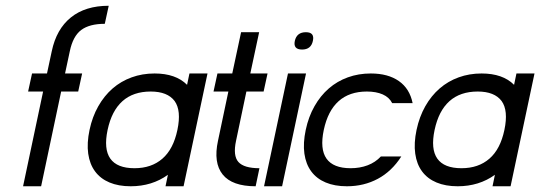

<svg xmlns="http://www.w3.org/2000/svg" viewBox="-20 -650 1885 670"><path d="M60.5 0 130.4 -330.6H78.1L91.8 -393.6H144L160.6 -471.2Q176.8 -548.3 227.3 -589.1Q277.8 -629.9 359.4 -629.9L345.7 -566.9Q292 -566.9 263.2 -545.2Q234.4 -523.4 223.6 -471.2L207 -393.6H266.6L252.9 -330.6H193.4L123.5 0Z M704.1 -393.6 620.6 0H557.6L565.9 -40Q510.3 0 436 0Q393.6 0 362.1 -13.2Q330.6 -26.4 311.8 -51.8Q293 -77.1 287.8 -113.8Q282.7 -150.4 292.5 -196.8Q302.2 -242.7 323 -279.3Q343.8 -315.9 373 -341.3Q402.3 -366.7 439.5 -380.1Q476.6 -393.6 519.5 -393.6Q593.3 -393.6 632.8 -354L641.1 -393.6ZM589.4 -297.4Q564.5 -330.6 505.9 -330.6Q444.8 -330.6 407.2 -296.9Q369.6 -263.2 355.5 -196.8Q341.3 -129.9 365 -96.4Q388.7 -63 449.2 -63Q508.3 -63 546.6 -96.2Q585 -129.4 599.1 -196.8Q613.3 -264.2 589.4 -297.4Z M738.8 -393.6H790.5L821.3 -537.6H884.3L853.5 -393.6H913.6L899.9 -330.6H839.8L803.7 -158.7Q792.5 -106.4 812 -84.7Q831.5 -63 885.3 -63L872.1 0Q790 0 757.1 -41Q724.1 -82 740.7 -158.7L776.9 -330.6H725.1Z M1034.2 -477.1Q1002.4 -477.1 1008.8 -507.3Q1015.6 -537.6 1047.4 -537.6Q1078.6 -537.6 1071.8 -507.3Q1065.4 -477.1 1034.2 -477.1ZM1047.9 -393.6 964.4 0H901.4L984.9 -393.6Z M1273.9 -393.6Q1334 -393.6 1371.8 -367.2Q1409.7 -340.8 1419.9 -290H1348.6Q1338.4 -310.5 1315.4 -320.6Q1292.5 -330.6 1260.3 -330.6Q1199.2 -330.6 1161.6 -296.9Q1124 -263.2 1109.9 -196.8Q1095.7 -129.9 1119.4 -96.4Q1143.1 -63 1203.6 -63Q1235.8 -63 1262.9 -73.2Q1290 -83.5 1309.1 -104H1380.4Q1347.2 -52.2 1298.6 -26.1Q1250 0 1190.4 0Q1147.9 0 1116.5 -13.2Q1085 -26.4 1066.2 -51.8Q1047.4 -77.1 1042.2 -113.8Q1037.1 -150.4 1046.9 -196.8Q1056.6 -242.7 1077.4 -279.3Q1098.1 -315.9 1127.4 -341.3Q1156.7 -366.7 1193.8 -380.1Q1231 -393.6 1273.9 -393.6Z M1845.2 -393.6 1761.7 0H1698.7L1707 -40Q1651.4 0 1577.1 0Q1534.7 0 1503.2 -13.2Q1471.7 -26.4 1452.9 -51.8Q1434.1 -77.1 1429 -113.8Q1423.8 -150.4 1433.6 -196.8Q1443.4 -242.7 1464.1 -279.3Q1484.9 -315.9 1514.2 -341.3Q1543.5 -366.7 1580.6 -380.1Q1617.7 -393.6 1660.6 -393.6Q1734.4 -393.6 1773.9 -354L1782.2 -393.6ZM1730.5 -297.4Q1705.6 -330.6 1647 -330.6Q1585.9 -330.6 1548.3 -296.9Q1510.7 -263.2 1496.6 -196.8Q1482.4 -129.9 1506.1 -96.4Q1529.8 -63 1590.3 -63Q1649.4 -63 1687.7 -96.2Q1726.1 -129.4 1740.2 -196.8Q1754.4 -264.2 1730.5 -297.4Z"/></svg>

Font: Fibel Nord
Style: Italic
Weight: 400
Designer: Peter Wiegel
Foundry: Peter Wioegel
Version: Version 000.000